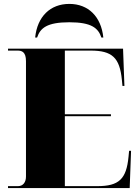

<svg xmlns="http://www.w3.org/2000/svg" viewBox="-20 -963 715 983"><path d="M160 -771H170C186 -819 220 -849 335 -849C449 -849 483 -819 499 -771H509C498 -878 432 -943 335 -943C237 -943 171 -878 160 -771ZM21 0H644L651 -191H641L638 -160C627 -46 589 -10 478 -10H312V-368H548V-378H312V-704H444C554 -704 593 -668 604 -554L607 -523H617L610 -714H21V-704H70C92 -704 113 -697 113 -650V-59C113 -31 99 -10 72 -10H21Z"/></svg>

Font: Noto Serif Display Black
Style: Regular
Weight: 900
Designer: Monotype Design Team
Foundry: Monotype Imaging Inc.
Version: Version 2.009